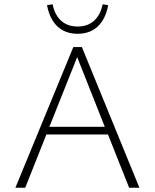

<svg xmlns="http://www.w3.org/2000/svg" viewBox="-20 -878 724 898"><path d="M485 -249H197L98 0H52L323 -658H363L632 0H584ZM470 -285 341 -611 211 -285ZM200 -854 226 -858Q236 -808 266 -781Q296 -754 343 -754Q390 -754 420 -781Q450 -808 460 -858L486 -854Q474 -789 437.5 -754.5Q401 -720 343 -720Q285 -720 248.5 -754.5Q212 -789 200 -854Z"/></svg>

Font: Ysabeau Light
Style: Regular
Weight: 300
Designer: Christian Thalmann (Catharsis Fonts)
Version: Version 0.003